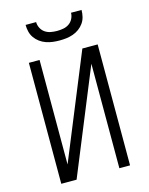

<svg xmlns="http://www.w3.org/2000/svg" viewBox="-138 -1041 876 1127"><g transform="rotate(-15 300.0 -477.5)"><path d="M91 0V-735H156V-100L416 -735H509V0H444V-635L184 0ZM300 -815Q279 -815 258.5 -817.5Q238 -820 218 -827Q198 -834 181 -846.5Q164 -859 152 -876Q140 -893 135 -913.5Q130 -934 130 -955H194Q194 -936 203 -918.5Q212 -901 227.5 -890.5Q243 -880 262 -876.5Q281 -873 300 -873Q319 -873 338 -876.5Q357 -880 372.5 -890.5Q388 -901 397 -918.5Q406 -936 406 -955H470Q470 -934 465 -913.5Q460 -893 448 -876Q436 -859 419 -846.5Q402 -834 382 -827Q362 -820 341.5 -817.5Q321 -815 300 -815Z"/></g></svg>

Font: Iosevka Aile Light
Style: Regular
Weight: 300
Designer: Belleve Invis
Foundry: Belleve Invis
Version: Version 27.3.5; ttfautohint (v1.8.4)